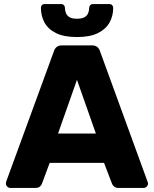

<svg xmlns="http://www.w3.org/2000/svg" viewBox="-20 -923 756 943"><path d="M30 0Q22 0 15.5 -6.5Q9 -13 9 -21Q9 -26 10 -30L245 -672Q248 -683 257.5 -691.5Q267 -700 284 -700H432Q449 -700 458.5 -691.5Q468 -683 471 -672L705 -30Q707 -26 707 -21Q707 -13 700.5 -6.5Q694 0 685 0H562Q547 0 539.5 -7.5Q532 -15 530 -21L491 -123H224L186 -21Q184 -15 177 -7.5Q170 0 153 0ZM265 -267H451L358 -531ZM358 -741Q294 -741 255 -760.5Q216 -780 198.5 -812.5Q181 -845 181 -884Q181 -892 185.5 -897.5Q190 -903 200 -903H280Q289 -903 294 -897.5Q299 -892 299 -884Q299 -871 304 -858.5Q309 -846 321.5 -838.5Q334 -831 358 -831Q382 -831 395 -838.5Q408 -846 413 -858.5Q418 -871 418 -884Q418 -892 423 -897.5Q428 -903 437 -903H517Q526 -903 531 -897.5Q536 -892 536 -884Q536 -845 518 -812.5Q500 -780 461 -760.5Q422 -741 358 -741Z"/></svg>

Font: Rubik Light
Style: Bold
Weight: 700
Version: Version 2.104